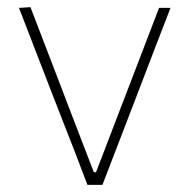

<svg xmlns="http://www.w3.org/2000/svg" viewBox="-20 -516 529 536"><path d="M224 0Q206 -46.5 188 -94.5Q169.5 -142 152 -186.5L118 -274Q97 -328.5 75.5 -384Q54 -439.5 33 -494L65 -496Q92.5 -425 119 -355.5Q145.5 -286 173 -214.5L242 -35H248L317 -215Q344.5 -286.5 371 -355.5Q397.5 -424.5 424 -494H456Q435 -439.5 413.5 -384Q392 -328 371 -273L337 -184.5Q319 -137.5 301.5 -92.2Q284 -47 266 0Z"/></svg>

Font: Heraclito Thin
Style: Regular
Weight: 100
Designer: Kostas Bartsokas (font) & Cristiano Sobral (main changes)
Foundry: Kostas Bartsokas (font) & Cristiano Sobral (main changes)
Version: Version 1.00;July 8, 2020;FontCreator 13.0.0.2655 64-bit